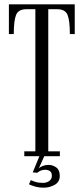

<svg xmlns="http://www.w3.org/2000/svg" viewBox="-20 -720 386 885"><path d="M92 0V-22.5H143V-677.5H102Q64.5 -677.5 54 -651Q43.5 -624.5 43.5 -563H21V-700H324.5V-563H302Q302 -624.5 291.5 -651Q281 -677.5 243.5 -677.5H202.5V-22.5H256V0ZM183 145Q158 145 139.5 139.2Q121 133.5 113.5 129.5L122 110Q127 113 142.2 118Q157.5 123 178 123Q195 123 207 114.2Q219 105.5 219 90.5Q219 74 209.5 68.2Q200 62.5 188 62.5Q168 62.5 151.5 76.5L131 74.5L161.5 0H184L158.5 57Q163.5 50.5 176.2 45.2Q189 40 203.5 40Q223 40 239.2 51.8Q255.5 63.5 255.5 90.5Q255.5 119 231.8 132Q208 145 183 145Z"/></svg>

Font: Imbue 50pt Light
Style: Regular
Weight: 300
Designer: Tyler Finck
Foundry: Etcetera Type Company
Version: Version 1.102; ttfautohint (v1.8.3)